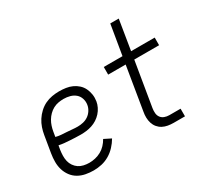

<svg xmlns="http://www.w3.org/2000/svg" viewBox="-146 -963 1292 1198"><g transform="rotate(-30 500.0 -363.5)"><path d="M216 8Q187 8 158.5 2.5Q130 -3 106 -17Q82 -31 65.5 -53.5Q49 -76 41 -102.5Q33 -129 33 -158.5Q33 -188 38 -218L58 -338Q62 -363 70.5 -388Q79 -413 93.5 -435.5Q108 -458 128.5 -477Q149 -496 173 -507.5Q197 -519 223 -523.5Q249 -528 274 -528Q298 -528 322 -524.5Q346 -521 367 -511.5Q388 -502 405 -486.5Q422 -471 432 -450Q442 -429 445.5 -405.5Q449 -382 445 -357Q442 -338 432.5 -318.5Q423 -299 408.5 -283Q394 -267 376 -255.5Q358 -244 338 -237.5Q318 -231 298 -228.5Q278 -226 258 -226Q238 -226 218.5 -227Q199 -228 179.5 -229Q160 -230 140.5 -232Q121 -234 103 -238L98 -209Q95 -188 94.5 -167.5Q94 -147 98.5 -128Q103 -109 114 -93Q125 -77 140.5 -66.5Q156 -56 176 -51.5Q196 -47 216 -47Q237 -47 259 -52Q281 -57 301 -68Q321 -79 337 -96Q353 -113 364 -133L414 -108Q399 -82 377.5 -59Q356 -36 329.5 -20.5Q303 -5 274 1.5Q245 8 216 8ZM266 -279Q285 -279 305 -283.5Q325 -288 342 -299.5Q359 -311 370.5 -329Q382 -347 385 -366Q389 -389 382 -411Q375 -433 358.5 -447Q342 -461 320 -467Q298 -473 274 -473Q256 -473 236.5 -469.5Q217 -466 199.5 -456.5Q182 -447 167.5 -432.5Q153 -418 143 -401Q133 -384 127 -365.5Q121 -347 118 -329L112 -293Q130 -288 149.5 -286.5Q169 -285 188.5 -284Q208 -283 227.5 -281Q247 -279 266 -279Z M796 0Q775 0 755 -3.5Q735 -7 718 -16Q701 -25 688.5 -40Q676 -55 670 -74Q664 -93 663.5 -113.5Q663 -134 667 -155L718 -465H592V-520H727L763 -735H824L789 -520H959V-465H780L727 -146Q724 -128 725.5 -110.5Q727 -93 736.5 -80Q746 -67 762 -61Q778 -55 796 -55H877V0Z"/></g></svg>

Font: Iosevka SS04 Light
Style: Italic
Weight: 300
Italic angle: -9°
Monospace: yes
Designer: Belleve Invis
Foundry: Belleve Invis
Version: Version 19.0.0; ttfautohint (v1.8.4)